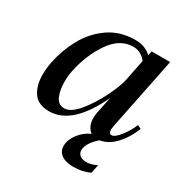

<svg xmlns="http://www.w3.org/2000/svg" viewBox="-162 -633 903 945"><g transform="rotate(30 289.5 -160.0)"><path d="M378 95Q378 114 392 124.5Q406 135 428 135Q455 135 487 119L477 167Q437 187 384 187Q340 187 316 169Q292 151 292 121Q292 87 317 53Q342 19 382 1Q367 -9 358.5 -28Q350 -47 350 -72Q350 -86 353 -102L373 -198Q276 10 144 10Q82 10 54.5 -29.5Q27 -69 27 -132Q27 -166 35 -206Q50 -281 87.5 -349.5Q125 -418 188.5 -462.5Q252 -507 340 -507Q393 -507 429 -474Q430 -478 432 -484Q434 -490 435 -498H540L458 -93Q454 -71 454 -64Q454 -42 470 -42Q488 -42 516 -78Q544 -114 558 -151L579 -140Q555 -80 516.5 -39Q478 2 432 9Q409 28 393.5 51Q378 74 378 95ZM396 -315 420 -435Q407 -452 388.5 -462.5Q370 -473 346 -473Q271 -473 218 -396Q165 -319 144 -217Q138 -189 138 -156Q138 -108 152.5 -74Q167 -40 202 -40Q238 -40 280 -90.5Q322 -141 355 -208Q388 -275 396 -315Z"/></g></svg>

Font: Trirong Medium
Style: Italic
Weight: 500
Italic angle: -12°
Designer: Katatrad Team
Foundry: CadsonDemak
Version: Version 1.001